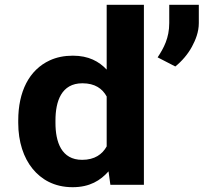

<svg xmlns="http://www.w3.org/2000/svg" viewBox="-20 -770 895 800"><path d="M432.2 -56 439.9 0H579.6V-750H424.5V-480C392.5 -514 349.4 -538 283.7 -538C247.8 -538 215.7 -531.5 187.5 -518.5C100.6 -478.5 56 -387.3 56 -268V-258C56 -178.9 78.3 -112.4 116 -66.5C151.1 -23.7 204.4 10 282.6 10C354.1 10 398.6 -18.2 432.2 -56ZM424.5 -368V-160C406.5 -127.3 374.6 -104 322.2 -104C235.8 -104 211.1 -178.5 211.1 -258V-268C211.1 -347.8 235.7 -423 323.3 -423C375.7 -423 406.5 -400.7 424.5 -368ZM636.8 -531 710.5 -493C737.5 -514.8 762.8 -543.9 779.8 -575.5C794.8 -603.4 808.4 -636.3 808.4 -674V-750H685.2V-674C685.2 -611.8 662.5 -570 636.8 -531Z"/></svg>

Font: Asimov
Style: Wid
Weight: 500
Designer: Google
Version: Version 2.000980; 2014